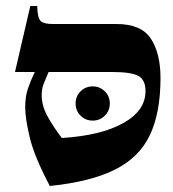

<svg xmlns="http://www.w3.org/2000/svg" viewBox="-20 -605 578 640"><path d="M368 -525Q451 -525 483 -476Q515 -427 515 -345Q515 -229 479.5 -154.5Q444 -80 363 -39.5Q282 1 146 15Q94 -84 79 -147.5Q64 -211 64 -247Q64 -283 73 -309.5Q82 -336 96 -365H30L81 -585H104Q105 -545 115.5 -535Q126 -525 156 -525ZM186 -145Q316 -153 390.5 -194.5Q465 -236 465 -301Q465 -339 441 -352Q417 -365 354 -365H142Q132 -342 125.5 -325.5Q119 -309 119 -288Q119 -254 137 -220Q155 -186 186 -145ZM289 -203Q265 -203 248.5 -219.5Q232 -236 232 -260Q232 -284 248.5 -300.5Q265 -317 289 -317Q313 -317 329.5 -300.5Q346 -284 346 -260Q346 -236 329.5 -219.5Q313 -203 289 -203Z"/></svg>

Font: Bona Nova
Style: Bold
Weight: 700
Designer: Mateusz Machalski
Foundry: Capitalics
Version: Version 4.001; ttfautohint (v1.8.3)